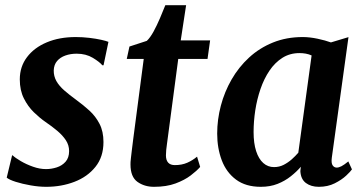

<svg xmlns="http://www.w3.org/2000/svg" viewBox="-20 -711 1405 741"><path d="M379.6 -459.1H374.9Q364.9 -471.6 338.4 -487.7Q311.8 -503.8 275.9 -503.8Q252 -503.8 232.2 -496.7Q212.3 -489.6 200.3 -475.5Q188.2 -461.4 187.4 -439.4Q187 -417.2 197.5 -398.3Q208.1 -379.5 228 -362.1Q247.9 -344.7 274.4 -325.4Q301.1 -306 325 -284.2Q349 -262.4 364.1 -233.1Q379.3 -203.9 379.3 -162.8Q379.3 -105.5 348.3 -67Q317.4 -28.5 267.2 -9.3Q216.9 10 158.3 10Q130 10 98.2 4.4Q66.3 -1.2 40.9 -9.2Q15.4 -17.3 5.9 -25.4L26.7 -111.6H28.5Q39.1 -101.6 60.3 -89.2Q81.6 -76.7 107.4 -67.6Q133.2 -58.4 157.6 -58.4Q178.5 -58.4 199 -65Q219.5 -71.6 233.1 -86.9Q246.7 -102.2 246.7 -128Q246.7 -150.7 234.3 -169.6Q222 -188.4 201.4 -205.8Q180.8 -223.2 155.3 -240.5Q133.5 -255.6 110.6 -277.8Q87.7 -300.1 72.1 -331.3Q56.4 -362.5 56.4 -404.6Q56.4 -453.7 84.2 -490.4Q111.9 -527.2 160.6 -547.6Q209.2 -568 272.1 -568Q298.8 -568 324.8 -564.9Q350.8 -561.8 370.6 -557.4Q390.3 -553 398.5 -549.4Z M628.1 -183.4Q626 -167.1 624.3 -154.8Q622.6 -142.5 621.5 -132.2Q620.4 -121.8 620.4 -111.2Q620.4 -92.9 629.1 -83.3Q637.7 -73.8 654.9 -73.8Q681.7 -73.8 702.6 -82.9Q723.4 -92.1 740.5 -106.4L752.5 -66.8Q739.6 -51.8 716 -33.9Q692.5 -16 657.5 -3Q622.5 10 574.2 10Q537.3 10 510.4 -9.2Q483.6 -28.5 483.6 -76.3Q483.6 -80 483.8 -85.8Q484.1 -91.6 485.4 -102.2Q486.6 -112.7 488.7 -130.4Q490.7 -148 494.3 -175.4L534.7 -483.5H469.2L479.6 -531.4L546.6 -553.3Q559.4 -565.2 572.5 -589Q585.5 -612.9 597.3 -640.5Q609.2 -668.1 618.1 -691H698.3L677.5 -555H790.9L780.9 -483.5H667.9Z M1260.6 -102.7Q1257.8 -81.3 1263.8 -72.8Q1269.7 -64.2 1279.6 -64.2Q1287.5 -64.2 1297.9 -69.5Q1308.2 -74.8 1324.3 -88L1338.3 -57.3Q1333.4 -49.6 1316.1 -33.3Q1298.8 -17.1 1271.8 -3.5Q1244.8 10 1210.5 10Q1180.3 10 1160.5 -4.8Q1140.7 -19.7 1139.2 -50.8L1141.1 -67.4Q1124.7 -48.3 1102.3 -30.6Q1080 -12.8 1051.4 -1.4Q1022.7 10 986.6 10Q928.4 10 891 -17.8Q853.7 -45.5 835.9 -92.3Q818.2 -139.2 818.2 -195.5Q818.2 -249.5 832.3 -303.1Q846.4 -356.7 873.8 -404.3Q901.2 -452 941.3 -488.9Q981.3 -525.8 1033.4 -546.9Q1085.4 -568 1148.4 -568Q1174.8 -568 1205.4 -561.6Q1235.9 -555.1 1257.2 -547.3L1324.9 -567.7ZM1182.6 -497Q1172 -501.9 1160.1 -504Q1148.2 -506.1 1135.9 -506.1Q1098.8 -506.1 1070 -487.9Q1041.2 -469.6 1020.1 -438.5Q999 -407.3 985.4 -367.7Q971.8 -328.1 965.2 -285.2Q958.7 -242.4 958.7 -201.2Q958.7 -158.2 968.5 -127.9Q978.3 -97.6 996.1 -81.8Q1013.8 -66.1 1037.5 -66.1Q1057.6 -66.1 1074.6 -74.7Q1091.6 -83.4 1106 -96.1Q1120.3 -108.9 1131.3 -121.7Z"/></svg>

Font: Merriweather 7pt Light
Style: Italic
Weight: 300
Italic angle: -7.8°
Designer: Eben Sorkin
Foundry: Eben Sorkin
Version: Version 2.200;gftools[0.9.31]